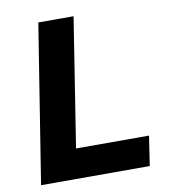

<svg xmlns="http://www.w3.org/2000/svg" viewBox="-80 -773 743 842"><g transform="rotate(-10 291.5 -352.5)"><path d="M35 0 147 -705H304L214 -132H539L519 0Z"/></g></svg>

Font: Nunito Sans 11pt ExtraBold
Style: Italic
Weight: 800
Italic angle: -9°
Version: Version 3.101;gftools[0.9.27]